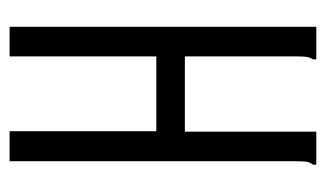

<svg xmlns="http://www.w3.org/2000/svg" viewBox="-156 -506 663 390"><g transform="rotate(90 175.0 -311.5)"><path d="M35 -623H101V-616Q97 -610 96 -603Q95 -596 95 -579V-356H248V-623H315V-616Q310 -610 309 -603Q308 -596 308 -579V0H247V-298H95V0H35Z"/></g></svg>

Font: Inconsolata ExtraCondensed
Style: Regular
Weight: 400
Width: 2
Monospace: yes
Designer: Raph Levien, Cyreal, Brenton Simpson
Foundry: Raph Levien, Cyreal, Google
Version: Version 3.000; ttfautohint (v1.8.2.53-6de2)